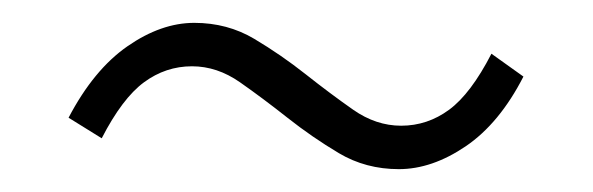

<svg xmlns="http://www.w3.org/2000/svg" viewBox="-20 -414 519 168"><path d="M329 -266Q300 -266 276.5 -280Q253 -294 231.5 -311Q210 -328 190 -342Q170 -356 148 -356Q125 -356 106 -342Q87 -328 69 -293L40 -311Q62 -353 91.5 -373.5Q121 -394 150 -394Q179 -394 202.5 -380Q226 -366 247.5 -349Q269 -332 289 -318Q309 -304 331 -304Q354 -304 373 -318Q392 -332 410 -367L438 -347Q417 -306 387.5 -286Q358 -266 329 -266Z"/></svg>

Font: hySource Sans Pro Light
Style: Regular
Weight: 300
Designer: Paul D. Hunt
Foundry: Adobe Systems Incorporated
Version: Version 2.021;PS 2.000;hotconv 1.0.86;makeotf.lib2.5.63406